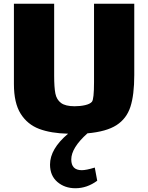

<svg xmlns="http://www.w3.org/2000/svg" viewBox="-20 -663 788 1021"><path d="M694 -643V-264Q694 -158 673.5 -95Q653 -32 599.5 2.5Q546 37 445 46Q359 123 359 185Q359 242 415 242Q439 242 484 228L497 298Q443 338 381 338Q324 338 285 304.5Q246 271 246 212Q246 129 342 48Q251 46 188.5 22.5Q126 -1 90 -58Q54 -115 54 -216V-643H268V-261Q268 -198 274.5 -165.5Q281 -133 304.5 -115.5Q328 -98 377 -98Q407 -98 433 -104Q459 -110 469 -122Q480 -136 480 -226V-643Z"/></svg>

Font: Lalezar
Style: Regular
Weight: 400
Designer: Borna Izadpanah
Foundry: Borna Izadpanah
Version: Version 1.003;November 28, 2018;FontCreator 11.5.0.2421 64-b